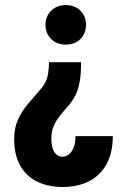

<svg xmlns="http://www.w3.org/2000/svg" viewBox="-20 -559 492 767"><path d="M175.8 -310.5H303.7Q304.2 -267.6 298.8 -235.4Q293.5 -203.1 280.8 -177.5Q268.1 -151.9 245.1 -127.9Q227.5 -107.4 213.9 -89.1Q200.2 -70.8 192.6 -50.8Q185.1 -30.8 185.1 -4.9Q185.1 20 190.9 35.9Q196.8 51.8 206.8 59.3Q216.8 66.9 229 66.9Q242.7 66.9 254.4 58.3Q266.1 49.8 273.7 31.7Q281.2 13.7 281.7 -15.1H430.7Q430.2 55.2 403.6 100.3Q377 145.5 332.3 166.7Q287.6 188 231.9 188Q170.9 188 127 165.8Q83 143.6 59.8 100.8Q36.6 58.1 36.6 -4.4Q36.6 -46.9 51.3 -79.8Q65.9 -112.8 89.6 -141.4Q113.3 -169.9 139.2 -199.2Q154.3 -215.8 161.9 -231.7Q169.4 -247.6 172.4 -266.6Q175.3 -285.6 175.8 -310.5ZM323.7 -460Q323.7 -426.3 301.8 -403.6Q279.8 -380.9 242.7 -380.9Q206.5 -380.9 184.1 -403.6Q161.6 -426.3 161.6 -460Q161.6 -493.2 184.1 -515.9Q206.5 -538.6 242.7 -538.6Q279.8 -538.6 301.8 -515.9Q323.7 -493.2 323.7 -460Z"/></svg>

Font: Roboto Condensed ExtraBold
Style: Regular
Weight: 800
Designer: Christian Robertson
Foundry: Google
Version: Version 3.008; 2023